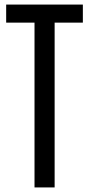

<svg xmlns="http://www.w3.org/2000/svg" viewBox="-20 -820 390 840"><path d="M131 0V-721H7V-800H342.5V-721H219V0Z"/></svg>

Font: Big Shoulders Text Thin Medium
Style: Regular
Weight: 500
Version: Version 2.002